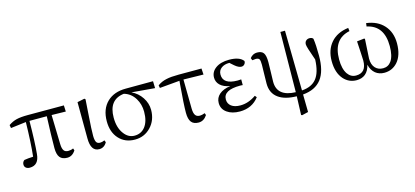

<svg xmlns="http://www.w3.org/2000/svg" viewBox="-67 -1182 4163 1924"><g transform="rotate(-15 2014.0 -220.0)"><path d="M496.1 13.7Q444.3 13.7 419.9 -16.6Q395.5 -46.9 395.5 -113.3Q395.5 -228.5 404.3 -441.4H224.6Q222.7 -220.7 210.9 -101.6Q201.2 12.7 107.4 12.7Q83 12.7 67.9 0.5Q52.7 -11.7 52.7 -33.2Q52.7 -60.5 74.2 -76.2Q113.3 -83 167 -85Q182.6 -226.6 186.5 -439.5L27.3 -419.9L21.5 -452.1Q62.5 -480.5 105.5 -491.2Q149.4 -502 223.6 -502H597.7L600.6 -437.5L454.1 -440.4L461.9 -137.7Q462.9 -87.9 479.5 -67.4Q493.2 -49.8 524.4 -49.8Q551.8 -49.8 575.2 -61.5L583 -40Q549.8 13.7 496.1 13.7Z M828.1 13.7Q740.2 13.7 740.2 -122.1L738.3 -498L813.5 -513.7L823.2 -504.9Q819.3 -449.2 813.5 -362.3Q800.8 -186.5 801.8 -129.9Q802.7 -82 815.4 -63.5Q827.1 -46.9 852.5 -46.9Q874 -46.9 899.4 -58.6L908.2 -37.1Q879.9 13.7 828.1 13.7Z M1199.2 13.7Q1096.7 13.7 1034.2 -54.7Q971.7 -123 971.7 -236.3Q971.7 -363.3 1046.9 -435.5Q1119.1 -503.9 1240.2 -503.9L1523.4 -504.9L1525.4 -432.6L1285.2 -453.1Q1350.6 -422.9 1390.6 -362.3Q1430.7 -301.8 1430.7 -233.4Q1430.7 -126 1363.3 -55.7Q1296.9 13.7 1199.2 13.7ZM1205.1 -25.4Q1273.4 -25.4 1314.5 -77.1Q1358.4 -132.8 1358.4 -233.4Q1358.4 -309.6 1321.3 -371.1Q1280.3 -438.5 1208 -459Q1047.9 -440.4 1047.9 -253.9Q1047.9 -149.4 1095.7 -85.9Q1139.6 -25.4 1205.1 -25.4Z M1859.4 13.7Q1807.6 13.7 1783.7 -17.1Q1759.8 -47.9 1759.8 -114.3Q1759.8 -199.2 1777.3 -406.2Q1779.3 -429.7 1780.3 -440.4L1572.3 -421.9L1567.4 -450.2Q1608.4 -480.5 1660.2 -491.2Q1707 -502 1789.1 -502H2025.4L2029.3 -438.5L1822.3 -442.4L1826.2 -138.7Q1827.1 -88.9 1843.8 -68.4Q1858.4 -49.8 1889.6 -49.8Q1909.2 -49.8 1940.4 -61.5L1948.2 -40Q1913.1 13.7 1859.4 13.7Z M2287.1 13.7Q2206.1 13.7 2155.3 -22.5Q2102.5 -59.6 2102.5 -123Q2102.5 -176.8 2143.1 -211.9Q2183.6 -247.1 2258.8 -257.8Q2191.4 -268.6 2155.3 -303.7Q2123 -335.9 2123 -380.9Q2123 -439.5 2172.9 -476.6Q2225.6 -515.6 2313.5 -515.6Q2421.9 -515.6 2460.9 -463.9Q2462.9 -445.3 2450.2 -430.7Q2437.5 -416 2418 -416Q2388.7 -416 2349.6 -449.2L2309.6 -484.4H2307.6Q2257.8 -484.4 2226.6 -460.9Q2193.4 -436.5 2193.4 -393.6Q2193.4 -292 2344.7 -292Q2360.4 -292 2381.8 -293.9V-234.4Q2378.9 -234.4 2375 -235.4Q2359.4 -236.3 2354.5 -236.3Q2180.7 -236.3 2180.7 -138.7Q2180.7 -94.7 2214.4 -69.3Q2248 -43.9 2307.6 -43.9Q2391.6 -43.9 2470.7 -99.6L2486.3 -81.1Q2414.1 13.7 2287.1 13.7Z M2878.9 210.9 2869.1 206.1 2876 13.7Q2752.9 11.7 2686.5 -37.1Q2616.2 -87.9 2616.2 -187.5Q2616.2 -223.6 2618.2 -292Q2620.1 -353.5 2620.1 -381.8Q2620.1 -423.8 2612.3 -438.5Q2603.5 -454.1 2575.2 -454.1Q2562.5 -454.1 2539.1 -450.2L2529.3 -474.6Q2559.6 -512.7 2603.5 -512.7Q2651.4 -512.7 2670.4 -485.8Q2689.5 -459 2689.5 -391.6Q2689.5 -356.4 2687.5 -295.9Q2684.6 -229.5 2684.6 -187.5Q2684.6 -34.2 2877 -28.3L2883.8 -651.4H2931.6L2941.4 -29.3Q3042 -36.1 3091.8 -96.7Q3144.5 -160.2 3149.4 -294.9Q3148.4 -298.8 3145.5 -306.6Q3097.7 -439.5 3097.7 -463.9Q3097.7 -489.3 3113.3 -502.9Q3127.9 -515.6 3148.4 -515.6Q3175.8 -515.6 3186.5 -499Q3196.3 -432.6 3196.3 -324.2Q3197.3 -163.1 3133.8 -80.1Q3070.3 2 2941.4 12.7L2944.3 195.3Z M3499 13.7Q3418.9 13.7 3365.2 -45.9Q3304.7 -114.3 3304.7 -236.3Q3304.7 -351.6 3369.1 -425.8Q3433.6 -500 3550.8 -514.6L3554.7 -480.5Q3380.9 -444.3 3380.9 -232.4Q3380.9 -133.8 3418 -80.1Q3451.2 -33.2 3504.9 -33.2Q3612.3 -33.2 3612.3 -161.1Q3612.3 -182.6 3608.4 -243.2Q3603.5 -316.4 3601.6 -361.3L3676.8 -370.1L3684.6 -365.2Q3683.6 -325.2 3677.7 -246.1Q3672.9 -182.6 3672.9 -163.1Q3672.9 -99.6 3705.1 -65.4Q3735.4 -33.2 3786.1 -33.2Q3838.9 -33.2 3870.1 -77.1Q3906.2 -127.9 3906.2 -231.4Q3906.2 -444.3 3732.4 -480.5L3736.3 -514.6Q3852.5 -500 3918 -426.8Q3983.4 -353.5 3983.4 -240.2Q3983.4 -114.3 3921.9 -45.9Q3867.2 13.7 3786.1 13.7Q3732.4 13.7 3694.3 -16.6Q3655.3 -48.8 3640.6 -108.4Q3627 -46.9 3588.9 -15.6Q3552.7 13.7 3499 13.7Z"/></g></svg>

Font: Bpmf Zihi Box R
Style: R
Weight: 400
Foundry: But Ko
Version: Version 1.320